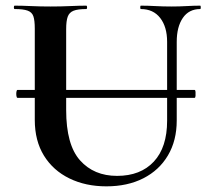

<svg xmlns="http://www.w3.org/2000/svg" viewBox="-20 -645 743 679"><path d="M42 -299Q39 -299 38 -306Q37 -313 38 -320Q39 -327 42 -327H668Q671 -327 671.5 -320Q672 -313 671.5 -306Q671 -299 668 -299ZM571 -497Q571 -550 546.5 -581.5Q522 -613 478 -613Q476 -613 476 -619Q476 -625 478 -625Q503 -625 529.5 -623.5Q556 -622 587 -622Q614 -622 640 -623.5Q666 -625 688 -625Q690 -625 690 -619Q690 -613 688 -613Q648 -613 626.5 -581.5Q605 -550 605 -497V-219Q605 -148 574 -95.5Q543 -43 487 -14.5Q431 14 356 14Q283 14 225.5 -14Q168 -42 135.5 -94.5Q103 -147 103 -221V-544Q103 -573 98 -587.5Q93 -602 77.5 -607.5Q62 -613 32 -613Q29 -613 29 -619Q29 -625 32 -625Q58 -625 90 -623.5Q122 -622 158 -622Q196 -622 228 -623.5Q260 -625 285 -625Q288 -625 288 -619Q288 -613 285 -613Q255 -613 240 -607Q225 -601 219.5 -586Q214 -571 214 -542V-256Q214 -133 263 -78Q312 -23 394 -23Q477 -23 524 -73.5Q571 -124 571 -218Z"/></svg>

Font: Cormorant Garamond Light
Style: Bold
Weight: 700
Version: Version 4.001